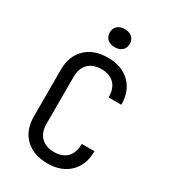

<svg xmlns="http://www.w3.org/2000/svg" viewBox="-226 -1057 1051 1181"><g transform="rotate(30 300.0 -467.0)"><path d="M304 10Q204 10 146 -46Q88 -102 88 -200V-530Q88 -628 146 -684Q204 -740 304 -740Q402 -740 460 -683.5Q518 -627 518 -530H428Q428 -592 395.5 -625.5Q363 -659 304 -659Q245 -659 211.5 -626Q178 -593 178 -531V-200Q178 -138 211.5 -104.5Q245 -71 304 -71Q363 -71 395.5 -104.5Q428 -138 428 -200H518Q518 -103 460 -46.5Q402 10 304 10ZM305 -816Q272 -816 253 -833.5Q234 -851 234 -880Q234 -909 253 -926.5Q272 -944 305 -944Q338 -944 357 -926.5Q376 -909 376 -880Q376 -851 357 -833.5Q338 -816 305 -816Z"/></g></svg>

Font: JetBrainsMono NF
Style: Regular
Weight: 400
Designer: Philipp Nurullin, Konstantin Bulenkov
Foundry: JetBrains
Version: Version 2.251; ttfautohint (v1.8.3);Nerd Fonts 2.2.2